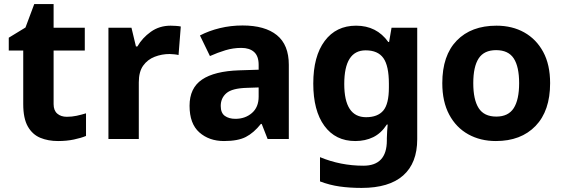

<svg xmlns="http://www.w3.org/2000/svg" viewBox="-20 -682 2764 942"><path d="M308 -109Q333 -109 356 -114Q379 -119 402 -126V-15Q378 -5 342.5 2.5Q307 10 265 10Q216 10 177.5 -6Q139 -22 116.5 -61.5Q94 -101 94 -171V-434H23V-497L105 -547L148 -662H243V-546H396V-434H243V-171Q243 -140 261 -124.5Q279 -109 308 -109Z M817 -556Q828 -556 843 -555Q858 -554 867 -552L856 -412Q849 -414 835.5 -415.5Q822 -417 812 -417Q774 -417 739 -403.5Q704 -390 682.5 -360Q661 -330 661 -278V0H512V-546H625L647 -454H654Q678 -496 720 -526Q762 -556 817 -556Z M1170 -557Q1280 -557 1338.5 -509.5Q1397 -462 1397 -364V0H1293L1264 -74H1260Q1225 -30 1186 -10Q1147 10 1079 10Q1006 10 958 -32.5Q910 -75 910 -163Q910 -250 971 -291.5Q1032 -333 1154 -337L1249 -340V-364Q1249 -407 1226.5 -427Q1204 -447 1164 -447Q1124 -447 1086 -435.5Q1048 -424 1010 -407L961 -508Q1005 -531 1058.5 -544Q1112 -557 1170 -557ZM1191 -251Q1119 -249 1091 -225Q1063 -201 1063 -162Q1063 -128 1083 -113.5Q1103 -99 1135 -99Q1183 -99 1216 -127.5Q1249 -156 1249 -208V-253Z M1727 -556Q1828 -556 1885 -476H1889L1901 -546H2027V1Q2027 118 1958 179Q1889 240 1754 240Q1696 240 1646.5 233Q1597 226 1550 208V89Q1651 131 1763 131Q1878 131 1878 7V-4Q1878 -21 1879.5 -39Q1881 -57 1882 -71H1878Q1850 -28 1811 -9Q1772 10 1723 10Q1626 10 1571.5 -64.5Q1517 -139 1517 -272Q1517 -406 1573 -481Q1629 -556 1727 -556ZM1774 -435Q1669 -435 1669 -270Q1669 -107 1776 -107Q1833 -107 1860.5 -139.5Q1888 -172 1888 -253V-271Q1888 -359 1861 -397Q1834 -435 1774 -435Z M2679 -274Q2679 -138 2607.5 -64Q2536 10 2413 10Q2337 10 2277.5 -23Q2218 -56 2184 -119.5Q2150 -183 2150 -274Q2150 -410 2221 -483Q2292 -556 2416 -556Q2493 -556 2552 -523Q2611 -490 2645 -427.5Q2679 -365 2679 -274ZM2302 -274Q2302 -193 2328.5 -151.5Q2355 -110 2415 -110Q2474 -110 2500.5 -151.5Q2527 -193 2527 -274Q2527 -355 2500.5 -395.5Q2474 -436 2414 -436Q2355 -436 2328.5 -395.5Q2302 -355 2302 -274Z"/></svg>

Font: Noto Sans Devanagari UI
Style: Bold
Weight: 700
Designer: Jelle Bosma - Monotype Design Team
Foundry: Monotype Imaging Inc.
Version: Version 2.004; ttfautohint (v1.8.4.7-5d5b)